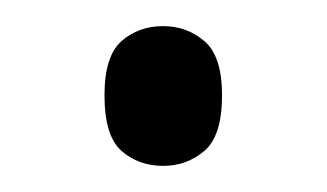

<svg xmlns="http://www.w3.org/2000/svg" viewBox="-20 -121 250 147"><path d="M105 6Q86 6 73 -5.5Q60 -17 60 -48Q60 -78 73 -89.5Q86 -101 105 -101Q123 -101 136.5 -89.5Q150 -78 150 -48Q150 -17 136.5 -5.5Q123 6 105 6Z"/></svg>

Font: Noto Serif Ethiopic SemiCondensed Light
Style: Regular
Weight: 300
Width: 4
Designer: Monotype Design Team
Foundry: Monotype Imaging Inc.
Version: Version 2.102; ttfautohint (v1.8.4.7-5d5b)